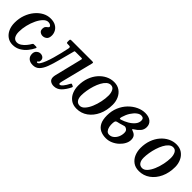

<svg xmlns="http://www.w3.org/2000/svg" viewBox="157 -1397 2273 2273"><g transform="rotate(45 1293.5 -260.0)"><path d="M418 -398.5Q418 -352.5 394.8 -333.8Q371.5 -315 343 -315Q319.5 -315 300 -329.2Q280.5 -343.5 280.5 -374Q280.5 -400 292 -413Q303.5 -426 315 -434Q326.5 -442 326.5 -452Q326.5 -461 312.2 -471.2Q298 -481.5 275.5 -481.5Q243.5 -481.5 213.8 -451Q184 -420.5 160.2 -371Q136.5 -321.5 122.8 -264Q109 -206.5 109 -152Q109 -102.5 127.5 -74Q146 -45.5 181.5 -45.5Q210.5 -45.5 237.8 -64Q265 -82.5 287 -109.2Q309 -136 322.5 -160.5Q326 -167.5 330.2 -170.2Q334.5 -173 346 -173H369Q384 -173 388.8 -169.8Q393.5 -166.5 388.5 -156Q370.5 -117.5 339.2 -79Q308 -40.5 264 -15Q220 10.5 165 10.5Q114.5 10.5 76.8 -16Q39 -42.5 18.2 -88.5Q-2.5 -134.5 -2.5 -193Q-2.5 -264.5 19.8 -325.8Q42 -387 80 -433Q118 -479 165.8 -504.8Q213.5 -530.5 265.5 -530.5Q319 -530.5 352.8 -510.8Q386.5 -491 402.2 -460.8Q418 -430.5 418 -398.5Z M404 -78.5Q404 -113 426 -132.5Q448 -152 473.5 -152Q499 -152 517 -137.8Q535 -123.5 535 -98Q535 -75 523.8 -67.8Q512.5 -60.5 512.5 -54.5Q512.5 -47 522 -47Q537.5 -47 553.8 -71.5Q570 -96 585.8 -136.8Q601.5 -177.5 616 -227.8Q630.5 -278 643 -330.2Q655.5 -382.5 665 -428.5Q668 -445.5 663 -451.8Q658 -458 642.5 -458H625Q609 -458 605.2 -462.2Q601.5 -466.5 601.5 -483V-498.5Q601.5 -514 607 -517Q612.5 -520 626.5 -520H965Q985.5 -520 988.5 -515.8Q991.5 -511.5 987 -494.5L887.5 -99Q886 -93.5 884 -82.5Q882 -71.5 882 -67.5Q882 -51 895 -51Q911 -51 933.5 -79Q956 -107 976 -147.5Q980 -155 984 -158Q988 -161 996.5 -157L1013 -149.5Q1020.5 -146 1021.5 -142Q1022.5 -138 1018.5 -129Q987 -65 948 -26.5Q909 12 855.5 12Q821.5 12 798 -5Q774.5 -22 774.5 -59Q774.5 -66 776 -77Q777.5 -88 779.5 -95.5L864 -439.5Q867 -451 864 -454.5Q861 -458 848 -458H754Q738.5 -458 737.2 -452.8Q736 -447.5 732 -432Q705.5 -335.5 684.8 -254.2Q664 -173 641.5 -113.5Q619 -54 586.8 -21.2Q554.5 11.5 504.5 11.5Q457.5 11.5 430.8 -12.5Q404 -36.5 404 -78.5Z M1056.5 -198.5Q1056.5 -271 1078.5 -331.8Q1100.5 -392.5 1138.8 -436.8Q1177 -481 1226.2 -505.5Q1275.5 -530 1329.5 -530Q1386.5 -530 1426 -502Q1465.5 -474 1486.2 -428Q1507 -382 1507 -328Q1507 -231 1471.5 -154.5Q1436 -78 1374.8 -34Q1313.5 10 1235.5 10Q1176 10 1136 -19.2Q1096 -48.5 1076.2 -96Q1056.5 -143.5 1056.5 -198.5ZM1164 -141Q1164 -96 1183 -69Q1202 -42 1238 -42Q1271.5 -42 1300.2 -74Q1329 -106 1350.2 -156.2Q1371.5 -206.5 1383.2 -263.2Q1395 -320 1395 -369.5Q1395 -414 1378.2 -446Q1361.5 -478 1326 -478Q1296.5 -478 1271.5 -456Q1246.5 -434 1226.8 -397.2Q1207 -360.5 1193 -316Q1179 -271.5 1171.5 -225.8Q1164 -180 1164 -141Z M1547 -189.5Q1547 -265 1573.5 -327.8Q1600 -390.5 1644.2 -436Q1688.5 -481.5 1742 -506.5Q1795.5 -531.5 1848.5 -531.5Q1911 -531.5 1945.2 -502.2Q1979.5 -473 1979.5 -425.5Q1979.5 -382.5 1953.2 -351.8Q1927 -321 1891 -299.5Q1872.5 -288 1874.5 -284.2Q1876.5 -280.5 1900 -271.5Q1927.5 -261.5 1941.5 -241.2Q1955.5 -221 1955.5 -187Q1955.5 -154 1937.5 -119.5Q1919.5 -85 1887.8 -55.2Q1856 -25.5 1814.8 -7Q1773.5 11.5 1727.5 11.5Q1675.5 11.5 1634.5 -8Q1593.5 -27.5 1570.2 -71.5Q1547 -115.5 1547 -189.5ZM1701.5 -271.5Q1743.5 -284.5 1784.5 -308.2Q1825.5 -332 1852.5 -364Q1879.5 -396 1879.5 -434Q1879.5 -477 1835 -477Q1809.5 -477 1780.5 -455Q1751.5 -433 1725.8 -393Q1700 -353 1684.5 -300.5Q1679 -280.5 1681.2 -273Q1683.5 -265.5 1701.5 -271.5ZM1761 -240.5Q1741.5 -233.5 1722.8 -229Q1704 -224.5 1687.5 -220.5Q1671 -216.5 1666.2 -207Q1661.5 -197.5 1659.5 -174.5Q1657 -142.5 1663.2 -113Q1669.5 -83.5 1685.2 -64.5Q1701 -45.5 1727 -45.5Q1759 -45.5 1784.5 -66Q1810 -86.5 1824.8 -119.2Q1839.5 -152 1839.5 -189.5Q1839.5 -214 1830.2 -225.8Q1821 -237.5 1806.5 -243.5Q1795.5 -248.5 1785.5 -247.2Q1775.5 -246 1761 -240.5Z M2100.5 -198.5Q2100.5 -271 2122.5 -331.8Q2144.5 -392.5 2182.8 -436.8Q2221 -481 2270.2 -505.5Q2319.5 -530 2373.5 -530Q2430.5 -530 2470 -502Q2509.5 -474 2530.2 -428Q2551 -382 2551 -328Q2551 -231 2515.5 -154.5Q2480 -78 2418.8 -34Q2357.5 10 2279.5 10Q2220 10 2180 -19.2Q2140 -48.5 2120.2 -96Q2100.5 -143.5 2100.5 -198.5ZM2208 -141Q2208 -96 2227 -69Q2246 -42 2282 -42Q2315.5 -42 2344.2 -74Q2373 -106 2394.2 -156.2Q2415.5 -206.5 2427.2 -263.2Q2439 -320 2439 -369.5Q2439 -414 2422.2 -446Q2405.5 -478 2370 -478Q2340.5 -478 2315.5 -456Q2290.5 -434 2270.8 -397.2Q2251 -360.5 2237 -316Q2223 -271.5 2215.5 -225.8Q2208 -180 2208 -141Z"/></g></svg>

Font: Besley* Narrow Medium
Style: Italic
Weight: 500
Width: 4
Italic angle: -13°
Designer: Owen Earl
Foundry: indestructible type*
Version: Version 3.000; ttfautohint (v1.8.3)